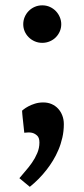

<svg xmlns="http://www.w3.org/2000/svg" viewBox="-20 -492 321 730"><path d="M68.4 -399.9Q68.4 -414.1 73.7 -427Q79.1 -439.9 88.9 -450Q98.6 -460 111.8 -465.8Q125 -471.7 140.6 -471.7Q156.7 -471.7 169.9 -465.6Q183.1 -459.5 192.6 -449.5Q202.1 -439.5 207.5 -426.5Q212.9 -413.6 212.9 -399.9Q212.9 -385.7 207.5 -373Q202.1 -360.4 192.6 -350.6Q183.1 -340.8 169.7 -335Q156.2 -329.1 140.6 -329.1Q125 -329.1 111.8 -335Q98.6 -340.8 88.9 -350.6Q79.1 -360.4 73.7 -373Q68.4 -385.7 68.4 -399.9ZM72.3 12.7Q69.8 -10.3 67.9 -28.8Q66.9 -36.6 66.2 -44.2Q65.4 -51.8 64.9 -57.6Q64.5 -63.5 64.2 -67.1Q64 -70.8 64 -71.3Q64.5 -71.8 70.6 -76.7Q76.7 -81.5 87.4 -87.4Q98.1 -93.3 112.8 -97.9Q127.4 -102.5 144.5 -102.5Q162.1 -102.5 176.5 -96.2Q190.9 -89.8 201.2 -78.6Q211.4 -67.4 217 -52.5Q222.7 -37.6 222.7 -20Q222.7 6.8 217 31.5Q211.4 56.2 202.1 77.9Q192.9 99.6 181.4 118.4Q169.9 137.2 157.7 152.8Q129.4 189.5 93.3 218.3L53.7 185.5Q63 173.8 76.2 158.9Q89.4 144 101.3 127Q113.3 109.9 121.6 90.3Q129.9 70.8 129.9 49.8Q129.9 31.2 120.8 23.2Q111.8 15.1 101.1 12.7Q88.4 10.3 72.3 12.7Z"/></svg>

Font: Donegal One
Style: Regular
Weight: 400
Designer: Gary Lonergan
Foundry: Sorkin Type Co.
Version: Version 1.004